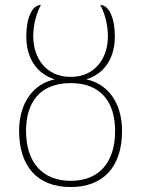

<svg xmlns="http://www.w3.org/2000/svg" viewBox="-20 -744 569 774"><path d="M265 10C393 10 472 -68 472 -216C472 -334 411 -407 328 -424C404 -448 443 -513 443 -597C443 -670 420 -724 384 -724C399 -698 415 -651 415 -597C415 -512 365 -434 265 -434C164 -434 114 -512 114 -598C114 -649 130 -698 145 -724C110 -724 86 -673 86 -597C86 -513 125 -448 201 -424C115 -407 57 -329 57 -217C57 -75 129 10 265 10ZM266 -15C149 -15 85 -91 85 -217C85 -331 141 -409 265 -409C389 -409 444 -330 444 -216C444 -88 378 -15 266 -15Z"/></svg>

Font: Noto Serif SemiCondensed Thin
Style: Regular
Weight: 100
Width: 4
Designer: Monotype Design Team
Foundry: Monotype Imaging Inc.
Version: Version 2.015